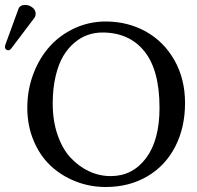

<svg xmlns="http://www.w3.org/2000/svg" viewBox="-36 -745 797 775"><path d="M65.9 -725.1Q81.5 -725.1 94.7 -714.8Q107.9 -704.6 107.9 -689.9Q107.9 -679.2 102.1 -671.9L9.8 -549.8Q3.9 -542 -2 -542Q-7.8 -542 -12 -545.9Q-16.1 -549.8 -16.1 -555.2Q-16.1 -559.1 -14.2 -564.9L38.1 -708Q43.9 -725.1 65.9 -725.1ZM377 -613.8Q347.2 -613.8 319.1 -604.2Q291 -594.7 264.9 -573Q238.8 -551.3 219.5 -519Q200.2 -486.8 188.5 -437.5Q176.8 -388.2 176.8 -327.1Q176.8 -257.3 196.3 -200.7Q215.8 -144 249 -108.4Q282.2 -72.8 323.7 -53.5Q365.2 -34.2 411.1 -34.2Q499 -34.2 553.5 -106.7Q607.9 -179.2 607.9 -310.1Q607.9 -461.9 546.9 -537.8Q485.8 -613.8 377 -613.8ZM710.9 -329.1Q710.9 -230 671.1 -152.8Q631.3 -75.7 558.3 -33Q485.4 9.8 391.1 9.8Q326.7 9.8 269 -12.9Q211.4 -35.6 168.2 -76.2Q125 -116.7 99.6 -177.5Q74.2 -238.3 74.2 -310.1Q74.2 -382.3 98.6 -446.8Q123 -511.2 164.8 -557.6Q206.5 -604 265.4 -631.1Q324.2 -658.2 390.1 -658.2Q480 -658.2 552.7 -617.7Q625.5 -577.1 668.2 -501.7Q710.9 -426.3 710.9 -329.1Z"/></svg>

Font: Linux Biolinum G
Style: Regular
Weight: 400
Designer: Philipp H. Poll
Foundry: Philipp H. Poll
Version: Version 1.1.0 ; ttfautohint (v1.6)